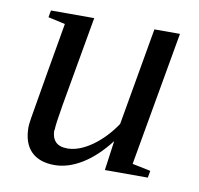

<svg xmlns="http://www.w3.org/2000/svg" viewBox="-60 -522 621 599"><g transform="rotate(10 250.0 -222.5)"><path d="M131 -94 130 -93Q130 -70 142 -57Q154 -44 180 -44Q217 -44 259 -74Q299 -103 329 -148L383 -457H464L389 -32L447 -20L443 2H307L320 -92Q280 -40 236 -13Q192 14 149 14Q100 14 74 -13Q49 -39 49 -89Q49 -96 52 -116Q53 -121 58.5 -154.5Q64 -188 77.5 -266.5Q91 -345 105 -425L51 -437L55 -459H192L142 -175Q131 -111 131 -94Z"/></g></svg>

Font: Libra Serif Modern
Style: Italic
Weight: 400
Italic angle: -12°
Designer: Stefan Peev, Context Ltd
Foundry: Stefan Peev, Context Ltd
Version: Version 1.000